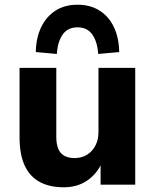

<svg xmlns="http://www.w3.org/2000/svg" viewBox="-20 -784 659 815"><path d="M251 11Q189 11 147 -12.5Q105 -36 84 -83Q63 -130 63 -202V-496H219V-202Q219 -173 227 -153Q235 -133 252.5 -123Q270 -113 297 -113Q326 -113 349 -127Q372 -141 385 -166Q398 -191 398 -223V-496H554V0H407V-98H415Q392 -46 350 -17.5Q308 11 251 11ZM221 -555 132 -563Q133 -623 154.5 -668Q176 -713 215 -738.5Q254 -764 309 -764Q364 -764 403.5 -738.5Q443 -713 464 -668Q485 -623 486 -563L397 -555Q393 -608 371.5 -638Q350 -668 309 -668Q268 -668 246.5 -638Q225 -608 221 -555Z"/></svg>

Font: Nunito Sans 10pt ExtraBold
Style: Regular
Weight: 800
Designer: Vernon Adams
Foundry: Vernon Adams
Version: Version 3.101;gftools[0.9.27]